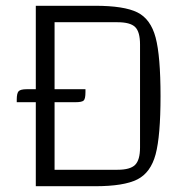

<svg xmlns="http://www.w3.org/2000/svg" viewBox="-20 -645 653 665"><path d="M536 -312Q536 -174 519 -110.5Q502 -47 455.5 -23.5Q409 0 309 0H104V-291H38V-300Q38 -322 44.5 -329Q51 -336 73 -336H104V-625H309Q410 -625 456 -602Q502 -579 519 -515Q536 -451 536 -312ZM465 -491Q465 -535 448 -551.5Q431 -568 387 -568H169V-336H276V-326Q276 -303 270 -297Q264 -291 241 -291H169V-57H387Q431 -57 448 -74Q465 -91 465 -134Z"/></svg>

Font: Changa ExtraLight
Style: Regular
Weight: 275
Designer: Eduardo Rodriguez Tunni
Foundry: Eduardo Rodriguez Tunni
Version: Version 2.002; ttfautohint (v1.5) -l 8 -r 50 -G 200 -x 14 -H